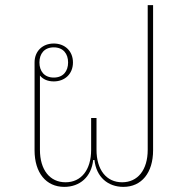

<svg xmlns="http://www.w3.org/2000/svg" viewBox="-20 -718 733 750"><path d="M231 12C292 12 337 -27 344 -93H349C356 -27 401 12 462 12C533 12 578 -43 578 -131V-698H557V-133C557 -54 518 -6 457 -6C396 -6 357 -54 357 -133V-257H336V-133C336 -54 297 -6 236 -6C175 -6 136 -54 136 -133V-423C148 -408 167 -400 190 -400C233 -400 265 -429 265 -474C265 -519 233 -548 190 -548C147 -548 115 -519 115 -474V-131C115 -43 160 12 231 12ZM190 -415C153 -415 134 -440 134 -474C134 -508 153 -533 190 -533C227 -533 246 -508 246 -474C246 -440 227 -415 190 -415Z"/></svg>

Font: IBM Plex Sans Thai Looped Thin
Style: Regular
Weight: 100
Designer: Mike Abbink, Paul van der Laan, Pieter van Rosmalen, Ben Mitchell, Mark Frömberg
Foundry: Bold Monday
Version: Version 1.1